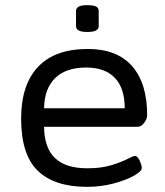

<svg xmlns="http://www.w3.org/2000/svg" viewBox="-20 -719 640 745"><path d="M317 6Q192 6 127 -56Q62 -118 62 -259Q62 -390 127.5 -459.5Q193 -529 321 -529Q434 -529 492.5 -462.5Q551 -396 551 -272Q551 -258 539.5 -242.5Q528 -227 514 -227H151Q152 -145 193.5 -105.5Q235 -66 319 -66Q373 -66 412 -78Q451 -90 474 -102Q497 -114 504 -114Q513 -114 521.5 -96.5Q530 -79 530 -67Q530 -54 499.5 -37Q469 -20 420.5 -7Q372 6 317 6ZM151 -299H464Q464 -377 425.5 -417Q387 -457 315 -457Q235 -457 193.5 -415.5Q152 -374 151 -299ZM319 -595Q295 -595 285 -601Q275 -607 275 -617V-677Q275 -687 285 -693Q295 -699 319 -699Q343 -699 353 -693.5Q363 -688 363 -677V-617Q363 -607 353 -601Q343 -595 319 -595Z"/></svg>

Font: Asap Semi Expanded
Style: Regular
Weight: 400
Width: 6
Designer: Pablo Cosgaya
Foundry: Omnibus-Type
Version: Version 3.001; ttfautohint (v1.8.4.7-5d5b)